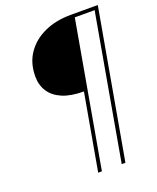

<svg xmlns="http://www.w3.org/2000/svg" viewBox="-147 -787 796 974"><g transform="rotate(-20 250.5 -300.0)"><path d="M212 100 285 -312Q215 -312 169.5 -331.5Q124 -351 101.5 -386Q79 -421 79 -467Q79 -540 115 -592Q151 -644 213 -672Q275 -700 354 -700H501L359 100H339L477 -681H370L232 100Z"/></g></svg>

Font: DM Sans 9pt Thin
Style: Italic
Weight: 250
Italic angle: -10°
Version: Version 4.004;gftools[0.9.30]